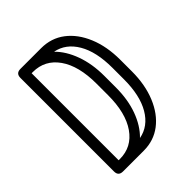

<svg xmlns="http://www.w3.org/2000/svg" viewBox="-189 -765 872 872"><g transform="rotate(-45 247.0 -329.5)"><path d="M224 -659Q289 -659 337.5 -622Q386 -585 413.5 -519Q441 -453 441 -367V-293Q441 -207 413.5 -140.5Q386 -74 337.5 -37Q289 0 224 0H91Q62 0 62 -29V-630Q62 -659 91 -659ZM113 -609V-50H121Q198 -50 243 -114.5Q288 -179 288 -293V-367Q288 -481 243 -545Q198 -609 121 -609ZM338 -293Q338 -215 315.5 -153.5Q293 -92 253 -53Q317 -65 353.5 -127.5Q390 -190 390 -293V-367Q390 -470 353.5 -532Q317 -594 254 -606Q293 -568 315.5 -506Q338 -444 338 -367Z"/></g></svg>

Font: Libertine Sup
Style: Regular
Weight: 400
Designer: Bastien Sozeau
Foundry: NBR — Bastien Sozeau
Version: Version 2.003; ttfautohint (v1.8.4.7-5d5b);gftools[0.9.33]